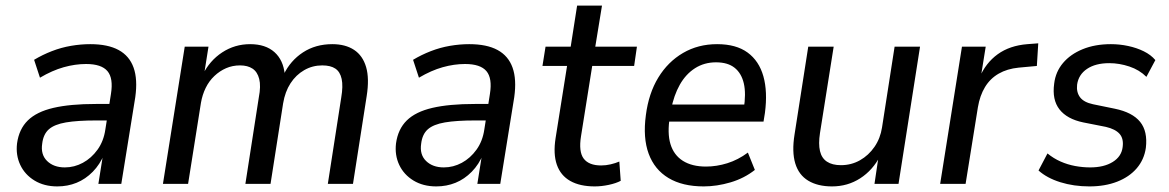

<svg xmlns="http://www.w3.org/2000/svg" viewBox="-20 -658 4184 687"><path d="M185 9Q138 9 103.5 -12Q69 -33 52.5 -68Q36 -103 41 -145Q48 -196 79.5 -227Q111 -258 171 -272Q231 -286 323 -286H384L375 -227H324Q257 -227 216 -220Q175 -213 155 -195.5Q135 -178 131 -144Q125 -105 148.5 -82Q172 -59 212 -59Q246 -59 276.5 -75.5Q307 -92 329 -122.5Q351 -153 357 -195L377 -322Q386 -378 364.5 -403.5Q343 -429 288 -429Q249 -429 208 -417.5Q167 -406 123 -380L102 -444Q132 -462 165.5 -475Q199 -488 234 -494Q269 -500 303 -500Q366 -500 404.5 -479Q443 -458 458 -416Q473 -374 464 -310L414 0H332L349 -107H353Q338 -70 312 -43.5Q286 -17 254 -4Q222 9 185 9Z M563 0 641 -491H726L710 -390H705Q730 -441 775 -470.5Q820 -500 875 -500Q930 -500 962 -471.5Q994 -443 999 -391H995Q1019 -441 1064 -470.5Q1109 -500 1169 -500Q1216 -500 1247 -479.5Q1278 -459 1290 -418Q1302 -377 1292 -314L1243 0H1153L1201 -309Q1208 -350 1202.5 -375.5Q1197 -401 1180 -412.5Q1163 -424 1133 -424Q1098 -424 1068.5 -407Q1039 -390 1019.5 -360Q1000 -330 993 -288L948 0H858L906 -309Q914 -350 907.5 -375.5Q901 -401 883.5 -412.5Q866 -424 839 -424Q812 -424 789 -414Q766 -404 747 -386Q728 -368 716 -343.5Q704 -319 699 -290L653 0Z M1541 9Q1494 9 1459.5 -12Q1425 -33 1408.5 -68Q1392 -103 1397 -145Q1404 -196 1435.5 -227Q1467 -258 1527 -272Q1587 -286 1679 -286H1740L1731 -227H1680Q1613 -227 1572 -220Q1531 -213 1511 -195.5Q1491 -178 1487 -144Q1481 -105 1504.5 -82Q1528 -59 1568 -59Q1602 -59 1632.5 -75.5Q1663 -92 1685 -122.5Q1707 -153 1713 -195L1733 -322Q1742 -378 1720.5 -403.5Q1699 -429 1644 -429Q1605 -429 1564 -417.5Q1523 -406 1479 -380L1458 -444Q1488 -462 1521.5 -475Q1555 -488 1590 -494Q1625 -500 1659 -500Q1722 -500 1760.5 -479Q1799 -458 1814 -416Q1829 -374 1820 -310L1770 0H1688L1705 -107H1709Q1694 -70 1668 -43.5Q1642 -17 1610 -4Q1578 9 1541 9Z M2108 9Q2055 9 2020.5 -10.5Q1986 -30 1972.5 -68.5Q1959 -107 1968 -164L2009 -422H1921L1932 -491H2022L2045 -638H2134L2110 -491H2259L2249 -422H2099L2059 -171Q2050 -115 2068.5 -90.5Q2087 -66 2131 -66Q2148 -66 2165 -70Q2182 -74 2196 -80L2201 -11Q2184 -2 2158 3.5Q2132 9 2108 9Z M2498 9Q2422 9 2372 -21Q2322 -51 2301 -108Q2280 -165 2291 -246Q2301 -324 2335.5 -380.5Q2370 -437 2424 -468.5Q2478 -500 2546 -500Q2614 -500 2655 -470Q2696 -440 2711.5 -385Q2727 -330 2717 -254L2712 -223H2359L2368 -284H2659L2641 -267Q2650 -323 2641.5 -359.5Q2633 -396 2608.5 -415.5Q2584 -435 2542 -435Q2500 -435 2467 -414Q2434 -393 2412.5 -355Q2391 -317 2381 -265L2377 -241Q2367 -182 2379 -142.5Q2391 -103 2423.5 -82.5Q2456 -62 2506 -62Q2544 -62 2582.5 -74Q2621 -86 2656 -112L2681 -50Q2643 -20 2594 -5.5Q2545 9 2498 9Z M2957 9Q2906 9 2872 -11.5Q2838 -32 2825.5 -73.5Q2813 -115 2823 -177L2872 -491H2963L2914 -182Q2908 -143 2914 -117.5Q2920 -92 2939 -79.5Q2958 -67 2989 -67Q3026 -67 3057 -84.5Q3088 -102 3109 -132.5Q3130 -163 3136 -202L3181 -491H3272L3195 0H3109L3124 -101H3130Q3103 -49 3058 -20Q3013 9 2957 9Z M3344 0 3422 -491H3507L3489 -379H3484Q3507 -433 3550 -464Q3593 -495 3656 -500L3695 -503L3690 -422L3625 -416Q3584 -412 3553.5 -394.5Q3523 -377 3504.5 -346.5Q3486 -316 3479 -274L3435 0Z M3878 9Q3822 9 3774 -6Q3726 -21 3696 -48L3728 -109Q3750 -91 3775 -80Q3800 -69 3827 -64Q3854 -59 3881 -59Q3930 -59 3961.5 -78.5Q3993 -98 3997 -132Q4001 -162 3986 -179Q3971 -196 3937 -204L3856 -220Q3798 -232 3771 -266.5Q3744 -301 3752 -359Q3757 -401 3783.5 -432.5Q3810 -464 3854 -482Q3898 -500 3955 -500Q3986 -500 4016.5 -493.5Q4047 -487 4072.5 -474.5Q4098 -462 4114 -443L4082 -383Q4057 -408 4021 -420Q3985 -432 3949 -432Q3900 -432 3869.5 -411.5Q3839 -391 3834 -355Q3831 -328 3844.5 -310Q3858 -292 3891 -285L3969 -269Q4032 -256 4059.5 -222Q4087 -188 4080 -129Q4074 -87 4047.5 -56Q4021 -25 3977.5 -8Q3934 9 3878 9Z"/></svg>

Font: Nunito Sans 10pt SemiCondensed Medium
Style: Italic
Weight: 500
Width: 4
Italic angle: -9°
Designer: Vernon Adams
Foundry: Vernon Adams
Version: Version 3.101;gftools[0.9.27]